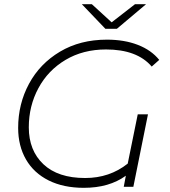

<svg xmlns="http://www.w3.org/2000/svg" viewBox="-20 -895 813 920"><path d="M743 -608 707 -576Q637 -658 488 -658Q378 -658 294 -608Q210 -558 164 -472.5Q118 -387 118 -285Q118 -174 188 -108Q258 -42 388 -42Q505 -42 592 -111L640 -347H689L619 0H573L583 -53Q503 5 382 5Q284 5 213 -30.5Q142 -66 104.5 -131Q67 -196 67 -282Q67 -397 119 -493.5Q171 -590 267.5 -647.5Q364 -705 492 -705Q576 -705 640.5 -680Q705 -655 743 -608ZM680 -875 540 -757H485L372 -875H420L515 -788L627 -875Z"/></svg>

Font: Montserrat Alternates Light
Style: Italic
Weight: 300
Italic angle: -11.3°
Designer: Julieta Ulanovsky
Foundry: Julieta Ulanovsky
Version: Version 7.200